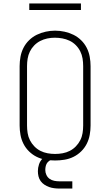

<svg xmlns="http://www.w3.org/2000/svg" viewBox="-20 -924 640 1115"><path d="M300 8Q273 8 245.5 3.5Q218 -1 193.5 -13Q169 -25 149 -44.5Q129 -64 116.5 -88.5Q104 -113 99 -140.5Q94 -168 94 -195V-540Q94 -567 99 -594.5Q104 -622 116.5 -646.5Q129 -671 149 -690.5Q169 -710 193.5 -722Q218 -734 245.5 -740Q273 -746 300 -746Q327 -746 354.5 -740Q382 -734 406.5 -722Q431 -710 451 -690.5Q471 -671 483.5 -646.5Q496 -622 501 -594.5Q506 -567 506 -540V-195Q506 -168 501 -140.5Q496 -113 483.5 -88.5Q471 -64 451 -44.5Q431 -25 406.5 -13Q382 -1 354.5 3.5Q327 8 300 8ZM300 -30Q322 -30 344 -34Q366 -38 385.5 -48Q405 -58 420.5 -74Q436 -90 446 -109.5Q456 -129 459.5 -151Q463 -173 463 -195V-540Q463 -562 459.5 -584Q456 -606 446 -626Q436 -646 420 -662Q404 -678 384 -687.5Q364 -697 342 -701Q320 -705 298 -705Q276 -705 254.5 -700.5Q233 -696 213.5 -686Q194 -676 178.5 -660Q163 -644 153.5 -624.5Q144 -605 140.5 -583.5Q137 -562 137 -540V-195Q137 -173 140.5 -151Q144 -129 154 -109.5Q164 -90 179.5 -74Q195 -58 214.5 -48Q234 -38 256 -34Q278 -30 300 -30ZM400 171H325Q310 171 294.5 169Q279 167 265 162Q251 157 238 148.5Q225 140 216 127.5Q207 115 203.5 100Q200 85 200 70Q200 50 206.5 30.5Q213 11 227 -3Q241 -17 260.5 -23Q280 -29 300 -29V0Q288 0 276.5 4.5Q265 9 257 18Q249 27 246 39Q243 51 243 63Q243 78 249.5 92Q256 106 268 114.5Q280 123 295 126Q310 129 325 129H400ZM450 -866H150V-904H450Z"/></svg>

Font: Iosevka Curly Slab XLtEx
Style: Regular
Weight: 200
Width: 7
Monospace: yes
Designer: Belleve Invis
Foundry: Belleve Invis
Version: Version 11.1.0; ttfautohint (v1.8.3)